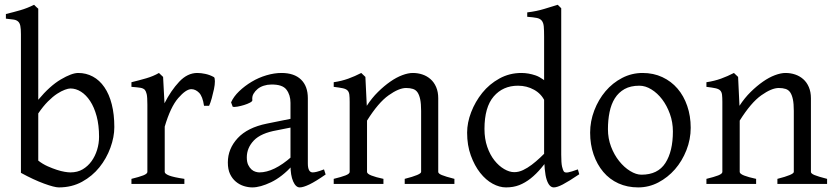

<svg xmlns="http://www.w3.org/2000/svg" viewBox="-20 -777 3528 811"><path d="M462.9 -240.2Q462.9 -198.2 446.3 -152.8Q429.7 -107.4 399.9 -70.3Q370.1 -33.2 326.7 -9.3Q283.2 14.6 228.5 14.6Q210 14.6 166 -1.5Q122.1 -17.6 68.4 -46.9V-632.8Q68.4 -655.3 65.9 -667.5Q63.5 -679.7 56.6 -686Q49.8 -692.4 37.6 -694.3Q25.4 -696.3 4.9 -698.2V-717.8Q37.1 -725.6 65.9 -733.9Q94.7 -742.2 124 -756.8Q126 -754.9 128.4 -752.4Q130.9 -750 133.8 -747.1Q137.7 -743.2 141.6 -740.2V-355.5Q190.4 -414.1 236.8 -441.4Q283.2 -468.8 310.5 -468.8Q343.8 -468.8 372.1 -453.6Q400.4 -438.5 420.9 -408.7Q441.4 -378.9 452.1 -336.4Q462.9 -293.9 462.9 -240.2ZM398.4 -199.2Q398.4 -248 388.2 -286.1Q377.9 -324.2 360.8 -350.1Q343.8 -376 322.3 -389.6Q300.8 -403.3 277.3 -403.3Q268.6 -403.3 253.9 -397.9Q239.3 -392.6 221.2 -380.9Q203.1 -369.1 182.6 -348.6Q162.1 -328.1 141.6 -297.9V-98.6Q160.2 -84 181.2 -74.7Q202.1 -65.4 220.2 -59.6Q238.3 -53.7 252.9 -51.3Q267.6 -48.8 277.3 -48.8Q307.6 -48.8 329.6 -62Q351.6 -75.2 366.7 -96.2Q381.8 -117.2 390.1 -144Q398.4 -170.9 398.4 -199.2Z M883.8 -451.2Q887.7 -448.2 887.7 -433.6Q887.7 -418.9 883.8 -400.4Q879.9 -381.8 874.5 -362.3Q869.1 -342.8 863.3 -330.1H841.8Q835.9 -370.1 820.8 -385.3Q805.7 -400.4 788.1 -400.4Q765.6 -400.4 732.9 -362.8Q700.2 -325.2 675.8 -242.2V-50.8Q675.8 -43 694.3 -35.6Q712.9 -28.3 758.8 -21.5V0H535.2V-21.5Q567.4 -29.3 585 -36.1Q602.5 -43 602.5 -50.8V-335Q602.5 -367.2 599.6 -379.4Q596.7 -391.6 591.8 -397.5Q585 -404.3 573.2 -406.2Q561.5 -408.2 535.2 -410.2V-429.7Q567.4 -437.5 597.7 -446.3Q627.9 -455.1 651.4 -468.8L668.9 -452.1L674.8 -340.8Q702.1 -394.5 736.8 -431.6Q771.5 -468.8 813.5 -468.8Q829.1 -468.8 847.7 -464.8Q866.2 -460.9 883.8 -451.2Z M1355.5 -40Q1313.5 -10.7 1287.1 2Q1260.7 14.6 1246.1 14.6Q1229.5 14.6 1218.3 -10.7Q1207 -36.1 1207 -80.1V-342.8Q1207 -376 1189.9 -398.4Q1172.9 -420.9 1125 -419.9Q1109.4 -419.9 1094.2 -415Q1079.1 -410.2 1068.4 -401.4Q1057.6 -392.6 1050.8 -380.9Q1043.9 -369.1 1045.9 -353.5Q1045.9 -348.6 1035.6 -343.3Q1025.4 -337.9 1011.2 -333.5Q997.1 -329.1 983.4 -326.7Q969.7 -324.2 962.9 -326.2L956.1 -344.7Q966.8 -369.1 990.2 -391.6Q1013.7 -414.1 1043 -431.6Q1072.3 -449.2 1105.5 -459Q1138.7 -468.8 1168.9 -468.8Q1222.7 -468.8 1251.5 -440.9Q1280.3 -413.1 1280.3 -362.3V-86.9Q1280.3 -48.8 1300.8 -48.8Q1307.6 -48.8 1317.9 -51.3Q1328.1 -53.7 1348.6 -61.5ZM1149.4 -226.6Q1082 -214.8 1052.2 -183.6Q1022.5 -152.3 1022.5 -112.3Q1022.5 -92.8 1028.3 -80.6Q1034.2 -68.4 1042.5 -61Q1050.8 -53.7 1060.1 -51.3Q1069.3 -48.8 1075.2 -48.8Q1136.7 -48.8 1211.9 -115.2L1216.8 -79.1Q1170.9 -29.3 1125 -7.3Q1079.1 14.6 1045.9 14.6Q1028.3 14.6 1009.8 8.8Q991.2 2.9 976.1 -9.8Q960.9 -22.5 951.7 -42Q942.4 -61.5 942.4 -90.8Q942.4 -148.4 983.9 -193.4Q1025.4 -238.3 1107.4 -254.9L1261.7 -286.1L1266.6 -250Z M1689.5 0V-21.5Q1758.8 -39.1 1758.8 -50.8V-308.6Q1758.8 -338.9 1754.9 -357.4Q1751 -376 1743.7 -386.7Q1736.3 -397.5 1724.1 -401.4Q1711.9 -405.3 1695.3 -405.3Q1665 -405.3 1621.6 -374.5Q1578.1 -343.8 1530.3 -267.6V-50.8Q1530.3 -43 1548.8 -35.6Q1567.4 -28.3 1599.6 -21.5V0H1389.6V-21.5Q1421.9 -29.3 1439.5 -36.1Q1457 -43 1457 -50.8V-346.7Q1457 -365.2 1455.6 -377Q1454.1 -388.7 1447.8 -395Q1441.4 -401.4 1427.7 -404.3Q1414.1 -407.2 1389.6 -410.2V-429.7Q1422.9 -434.6 1451.2 -444.8Q1479.5 -455.1 1505.9 -468.8L1523.4 -452.1L1529.3 -330.1Q1550.8 -363.3 1576.7 -388.7Q1602.5 -414.1 1628.4 -432.1Q1654.3 -450.2 1679.2 -459.5Q1704.1 -468.8 1723.6 -468.8Q1745.1 -468.8 1764.2 -462.4Q1783.2 -456.1 1798.3 -442.9Q1813.5 -429.7 1822.3 -409.2Q1831.1 -388.7 1831.1 -362.3V-50.8Q1831.1 -43.9 1846.2 -37.6Q1861.3 -31.2 1899.4 -21.5V0Z M2426.8 -41Q2381.8 -10.7 2357.4 2Q2333 14.6 2319.3 14.6Q2299.8 14.6 2289.1 -18.1Q2278.3 -50.8 2278.3 -132.8V-622.1Q2278.3 -649.4 2276.9 -665Q2275.4 -680.7 2268.6 -689.5Q2261.7 -698.2 2247.6 -701.2Q2233.4 -704.1 2207 -706.1V-724.6Q2247.1 -729.5 2278.8 -739.3Q2310.5 -749 2335.9 -756.8L2350.6 -742.2V-124Q2350.6 -88.9 2354 -73.7Q2357.4 -58.6 2362.3 -51.8Q2367.2 -46.9 2379.4 -48.8Q2391.6 -50.8 2420.9 -61.5ZM2314.5 -127Q2289.1 -94.7 2267.1 -68.4Q2245.1 -42 2221.7 -23.4Q2198.2 -4.9 2173.3 4.9Q2148.4 14.6 2117.2 14.6Q2089.8 14.6 2061 -1Q2032.2 -16.6 2008.3 -46.9Q1984.4 -77.1 1968.8 -120.1Q1953.1 -163.1 1953.1 -216.8Q1953.1 -258.8 1970.2 -303.2Q1987.3 -347.7 2017.1 -384.8Q2046.9 -421.9 2089.4 -445.3Q2131.8 -468.8 2182.6 -468.8Q2211.9 -468.8 2242.2 -458.5Q2272.5 -448.2 2310.5 -410.2Q2310.5 -395.5 2308.6 -386.2Q2306.6 -377 2303.2 -370.6Q2299.8 -364.3 2294.4 -359.9Q2289.1 -355.5 2281.2 -349.6Q2266.6 -380.9 2235.8 -397.9Q2205.1 -415 2168 -415Q2104.5 -415 2065.4 -369.6Q2026.4 -324.2 2026.4 -232.4Q2026.4 -190.4 2038.1 -156.7Q2049.8 -123 2068.4 -99.6Q2086.9 -76.2 2109.4 -63Q2131.8 -49.8 2152.3 -49.8Q2170.9 -49.8 2189.5 -58.6Q2208 -67.4 2226.1 -81.1Q2244.1 -94.7 2261.7 -111.3Q2279.3 -127.9 2295.9 -144.5Q2301.8 -141.6 2307.1 -136.2Q2312.5 -130.9 2314.5 -127Z M2897.5 -237.3Q2897.5 -188.5 2879.4 -142.6Q2861.3 -96.7 2831.1 -62Q2800.8 -27.3 2760.7 -6.3Q2720.7 14.6 2675.8 14.6Q2629.9 14.6 2592.3 -2.4Q2554.7 -19.5 2528.3 -50.8Q2502 -82 2487.3 -124.5Q2472.7 -167 2472.7 -216.8Q2472.7 -264.6 2490.2 -310.5Q2507.8 -356.4 2537.6 -391.6Q2567.4 -426.8 2607.9 -447.8Q2648.4 -468.8 2694.3 -468.8Q2740.2 -468.8 2777.8 -451.2Q2815.4 -433.6 2841.8 -402.8Q2868.2 -372.1 2882.8 -329.6Q2897.5 -287.1 2897.5 -237.3ZM2822.3 -221.7Q2822.3 -260.7 2809.6 -295.9Q2796.9 -331.1 2776.9 -357.4Q2756.8 -383.8 2731.4 -399.4Q2706.1 -415 2680.7 -415Q2643.6 -415 2618.2 -400.9Q2592.8 -386.7 2577.1 -361.8Q2561.5 -336.9 2554.7 -303.2Q2547.9 -269.5 2547.9 -231.4Q2547.9 -192.4 2561 -157.7Q2574.2 -123 2595.2 -96.7Q2616.2 -70.3 2641.6 -54.7Q2667 -39.1 2689.5 -39.1Q2758.8 -39.1 2790.5 -88.4Q2822.3 -137.7 2822.3 -221.7Z M3263.7 0V-21.5Q3333 -39.1 3333 -50.8V-308.6Q3333 -338.9 3329.1 -357.4Q3325.2 -376 3317.9 -386.7Q3310.5 -397.5 3298.3 -401.4Q3286.1 -405.3 3269.5 -405.3Q3239.3 -405.3 3195.8 -374.5Q3152.3 -343.8 3104.5 -267.6V-50.8Q3104.5 -43 3123 -35.6Q3141.6 -28.3 3173.8 -21.5V0H2963.9V-21.5Q2996.1 -29.3 3013.7 -36.1Q3031.2 -43 3031.2 -50.8V-346.7Q3031.2 -365.2 3029.8 -377Q3028.3 -388.7 3022 -395Q3015.6 -401.4 3002 -404.3Q2988.3 -407.2 2963.9 -410.2V-429.7Q2997.1 -434.6 3025.4 -444.8Q3053.7 -455.1 3080.1 -468.8L3097.7 -452.1L3103.5 -330.1Q3125 -363.3 3150.9 -388.7Q3176.8 -414.1 3202.6 -432.1Q3228.5 -450.2 3253.4 -459.5Q3278.3 -468.8 3297.9 -468.8Q3319.3 -468.8 3338.4 -462.4Q3357.4 -456.1 3372.6 -442.9Q3387.7 -429.7 3396.5 -409.2Q3405.3 -388.7 3405.3 -362.3V-50.8Q3405.3 -43.9 3420.4 -37.6Q3435.5 -31.2 3473.6 -21.5V0Z"/></svg>

Font: Podda
Style: Regular
Weight: 400
Designer: Md. Tanbin Islam Siyam
Foundry: Tanbin Islam Siyam
Version: Version 0.258